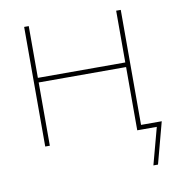

<svg xmlns="http://www.w3.org/2000/svg" viewBox="-78 -591 767 822"><g transform="rotate(-10 306.0 -180.0)"><path d="M491 0H481V-275H101V0H81V-520H101V-295H481V-520H501V-20H591L543 160H523L566 0H501Z"/></g></svg>

Font: Mplus 1p Thin
Style: Regular
Weight: 250
Version: Version 1.061